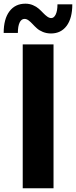

<svg xmlns="http://www.w3.org/2000/svg" viewBox="-22 -1003 406 1023"><path d="M250 -824.7Q226.1 -824.7 206.5 -832.8Q187 -840.8 174.6 -852.1Q162.1 -863.3 151.6 -874.8Q141.1 -886.2 130.4 -894.3Q119.6 -902.3 108.9 -902.3Q91.8 -902.3 82.5 -882.8Q73.2 -863.3 73.2 -827.6H-2.4Q-2.4 -901.9 28.3 -942.6Q59.1 -983.4 113.3 -983.4Q134.8 -983.4 153.3 -975.6Q171.9 -967.8 184.6 -956.5Q197.3 -945.3 208 -933.8Q218.8 -922.4 229.7 -914.6Q240.7 -906.7 251 -906.7Q265.6 -906.7 274.9 -926Q284.2 -945.3 284.2 -980H363.3Q363.3 -905.8 333 -865.2Q302.7 -824.7 250 -824.7ZM99.1 0V-766.6H263.2V0Z"/></svg>

Font: Acari Sans Neue Black
Style: Regular
Weight: 900
Designer: Alfredo Marco Pradil
Foundry: Alfredo Marco Pradil
Version: Version 1.045;June 16, 2019;FontCreator 11.5.0.2425 64-bit; 